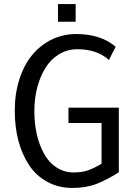

<svg xmlns="http://www.w3.org/2000/svg" viewBox="-20 -906 640 938"><path d="M263.2 -886.2H349.6V-799.8H263.2ZM512.2 -612.8Q454.1 -665.5 358.4 -665.5Q308.1 -665.5 267.1 -640.1Q226.1 -614.7 200.7 -572.3Q147.9 -483.9 147.9 -362.5Q147.9 -241.2 195.3 -154.8Q218.3 -112.3 256.3 -87.9Q294.4 -63.5 338.6 -63.5Q382.8 -63.5 412.1 -74.5Q441.4 -85.4 476.1 -106V-305.2H314.5V-379.9H560.5V-64.5Q503.4 -27.8 452.1 -7.8Q400.9 12.2 333.3 12.2Q265.6 12.2 210.7 -17.8Q155.8 -47.9 121.6 -100.1Q52.2 -206.1 52.2 -366.2Q52.2 -449.2 75 -519.5Q97.7 -589.8 137.7 -637.9Q177.7 -686 232.9 -712.9Q288.1 -739.7 351.6 -739.7Q472.7 -739.7 544.9 -677.7Z"/></svg>

Font: Oxygen Mono
Style: Regular
Weight: 400
Designer: Vernon Adams
Foundry: Vernon Adams
Version: Version 0.201; ttfautohint (v0.8) -r 50 -G 200 -x